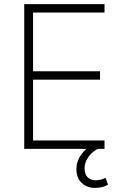

<svg xmlns="http://www.w3.org/2000/svg" viewBox="-20 -725 591 935"><path d="M98 0V-705H489V-664H141V-378H467V-337H141V-41H489V0ZM442 190Q403 190 377.5 165.5Q352 141 352 99Q352 61 375 28.5Q398 -4 438 -27L457 0Q441 7 426 21.5Q411 36 401.5 54.5Q392 73 392 95Q392 125 407.5 139Q423 153 447 153Q458 153 470 150Q482 147 494 141L506 174Q496 181 479.5 185.5Q463 190 442 190Z"/></svg>

Font: Nunito Sans 10pt SemiCondensed ExtraLight
Style: Regular
Weight: 250
Width: 4
Designer: Vernon Adams
Foundry: Vernon Adams
Version: Version 3.101;gftools[0.9.27]